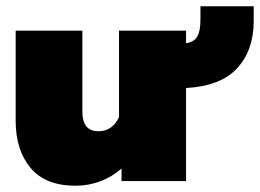

<svg xmlns="http://www.w3.org/2000/svg" viewBox="-20 -578 830 613"><path d="M30 -193V-480H243V-221Q243 -159 294 -159Q339 -159 360 -204V-480H574V-440Q600 -444 610 -461.5Q620 -479 620 -517V-558H790V-511Q790 -418 737.5 -360.5Q685 -303 574 -297V0H368V-40Q339 -14 301 0.5Q263 15 221 15Q125 15 77.5 -42Q30 -99 30 -193Z"/></svg>

Font: Readiness Black
Style: Regular
Weight: 900
Designer: Katatrad Team
Foundry: CadsonDemak
Version: Version 1.00;April 23, 2019;FontCreator 11.5.0.2425 64-bit; 